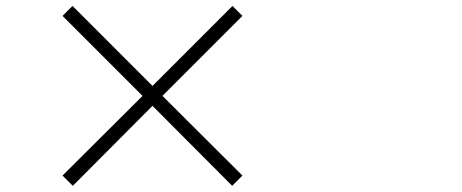

<svg xmlns="http://www.w3.org/2000/svg" viewBox="-20 -679 1540 640"><path d="M222.7 -59.6 188.5 -93.8 455.1 -359.4 188.5 -626 221.7 -659.2 488.3 -392.6 754.9 -659.2 788.1 -626 521.5 -359.4 788.1 -93.8 753.9 -59.6 488.3 -326.2Z"/></svg>

Font: Bpmf GenYo Min B
Style: B
Weight: 700
Foundry: But Ko
Version: Version 1.320